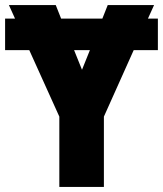

<svg xmlns="http://www.w3.org/2000/svg" viewBox="-20 -734 640 754"><path d="M213 0V-276L95 -537H0V-661H39L15 -714H199L220 -661H382L403 -714H585L561 -661H600V-537H505L388 -276V0ZM302 -460 333 -537H271Z"/></svg>

Font: Noto Sans Mono Black
Style: Regular
Weight: 900
Designer: Monotype Design Team
Foundry: Monotype Imaging Inc.
Version: Version 2.014